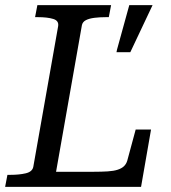

<svg xmlns="http://www.w3.org/2000/svg" viewBox="-30 -730 669 750"><path d="M404 -710 395 -663H384Q360 -663 339.5 -660.5Q319 -658 306 -651.5Q293 -645 290 -632L189 -59H335Q367 -59 390.5 -60.5Q414 -62 429.5 -67Q445 -72 454 -80.5Q463 -89 467 -102L500 -224H560L521 0H-10L-1 -47H10Q45 -47 70.5 -53Q96 -59 100 -78L197 -627Q201 -649 178 -656Q155 -663 118 -663H107L116 -710ZM479 -526 566 -710H475L427 -536L425 -526Z"/></svg>

Font: Roboto Serif 20pt
Style: Italic
Weight: 400
Italic angle: -10°
Designer: Greg Gazdowicz
Foundry: Commercial Type
Version: Version 1.008